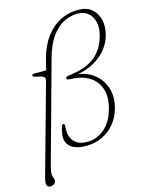

<svg xmlns="http://www.w3.org/2000/svg" viewBox="-137 -811 810 1068"><g transform="rotate(-15 268.0 -277.5)"><path d="M3 116 145 -394Q149 -406.5 145 -415Q141 -423.5 125 -427.5L99 -433.5Q89 -436 83.5 -438.8Q78 -441.5 79.5 -445Q80.5 -448.5 83.5 -450.8Q86.5 -453 91 -453H173L158 -438.5L178.5 -521.5Q198 -590 233.2 -637Q268.5 -684 316.2 -708.2Q364 -732.5 419.5 -732.5Q466.5 -732.5 496 -708.8Q525.5 -685 535.5 -645Q545.5 -605 532.5 -556Q519.5 -508 485.5 -470Q451.5 -432 400.5 -409Q349.5 -386 285.5 -382.5L287 -389.5Q359 -390 407.2 -357.5Q455.5 -325 474.8 -270.8Q494 -216.5 476.5 -151Q464 -102.5 434.2 -66.2Q404.5 -30 362.2 -9.8Q320 10.5 270 10.5Q223.5 10.5 196 -3.5Q168.5 -17.5 159.2 -43Q150 -68.5 159 -104.5Q164.5 -129 168.5 -134.8Q172.5 -140.5 176 -140.5Q180.5 -140.5 182 -138Q183.5 -135.5 183.5 -131L183 -105.5Q182 -61.5 207.5 -35.5Q233 -9.5 278.5 -9.5Q317.5 -9.5 350.5 -26.8Q383.5 -44 407.5 -77.2Q431.5 -110.5 444 -158.5Q460.5 -221 445.5 -268.2Q430.5 -315.5 387.5 -342.8Q344.5 -370 277 -371.5Q266.5 -372 261.8 -374.5Q257 -377 258 -382Q259 -386 262.2 -389Q265.5 -392 272 -392.5Q376 -404 428.5 -446.5Q481 -489 500 -565Q511 -606 503 -639.8Q495 -673.5 471.5 -693.2Q448 -713 412.5 -713Q366.5 -713 327.5 -691.5Q288.5 -670 258 -625.8Q227.5 -581.5 208.5 -511.5L49.5 64.5Q45.5 78.5 43.5 90.2Q41.5 102 41.5 113Q41.5 121.5 43.5 127.5Q45.5 133.5 47.8 139Q50 144.5 50 151Q50 158.5 45.8 164.2Q41.5 170 34 173.2Q26.5 176.5 17.5 176.5Q1.5 176.5 -2.5 162.5Q-6.5 148.5 3 116Z"/></g></svg>

Font: Fraunces Thin
Style: Italic
Weight: 250
Italic angle: -16°
Version: Version 1.000;[b76b70a41]